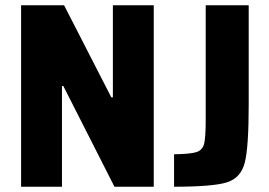

<svg xmlns="http://www.w3.org/2000/svg" viewBox="-20 -708 1020 728"><path d="M60 0V-688H223L402 -339H408V-688H563V0H414L220 -382H215V0ZM760 -255V-688H923V-310Q923 -149 908 -91Q893 -33 840 -16.5Q787 0 640 0V-123Q703 -124 725.5 -131.5Q748 -139 754 -163Q760 -187 760 -255Z"/></svg>

Font: Saira Semi Condensed
Style: Bold
Weight: 700
Width: 4
Designer: Hector Gatti with collaboration of the Omnibus-Type team
Foundry: Omnibus-Type
Version: Version 1.001; ttfautohint (v1.8)